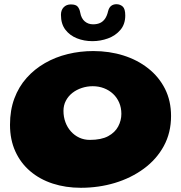

<svg xmlns="http://www.w3.org/2000/svg" viewBox="-20 -839 860 912"><path d="M364 53Q292 53 230.5 33Q169 13 123.5 -25.8Q78 -64.5 52.8 -120Q27.5 -175.5 27.5 -246.5Q27.5 -315.5 48.2 -371.2Q69 -427 106.5 -469Q144 -511 193.8 -539.5Q243.5 -568 302 -582.2Q360.5 -596.5 423 -596.5Q499.5 -596.5 566.2 -575.5Q633 -554.5 684 -514.2Q735 -474 763.8 -417Q792.5 -360 792.5 -288Q792.5 -208.5 758 -145.2Q723.5 -82 663.2 -37.8Q603 6.5 526 29.8Q449 53 364 53ZM406.5 -174.5Q461 -174.5 493.8 -192.2Q526.5 -210 541.5 -238.5Q556.5 -267 556.5 -298Q556.5 -327.5 546 -351.8Q535.5 -376 517 -393.2Q498.5 -410.5 473.8 -420Q449 -429.5 420.5 -429.5Q393.5 -429.5 368.5 -421.2Q343.5 -413 324 -397.8Q304.5 -382.5 293 -360.8Q281.5 -339 281.5 -312.5Q281.5 -283.5 290.8 -258.5Q300 -233.5 316.8 -214.8Q333.5 -196 356.5 -185.2Q379.5 -174.5 406.5 -174.5ZM419 -643.5Q379.5 -643.5 345.5 -657Q311.5 -670.5 290.5 -698Q269.5 -725.5 269.5 -768.5Q269.5 -791 282.5 -804.5Q295.5 -818 316.5 -818Q340.5 -818 349.2 -807.2Q358 -796.5 361 -779.5Q366 -751.5 382.5 -737.5Q399 -723.5 422 -723.5Q441.5 -723.5 455.5 -730Q469.5 -736.5 479 -750.2Q488.5 -764 493.5 -786Q498 -803.5 508.2 -811.2Q518.5 -819 533 -819Q550.5 -819 562.8 -808Q575 -797 575 -765.5Q575 -724 551.8 -696.8Q528.5 -669.5 492.8 -656.5Q457 -643.5 419 -643.5Z"/></svg>

Font: Gluten
Style: Bold
Weight: 700
Designer: Tyler Finck
Foundry: Etcetera Type Company
Version: Version 1.204